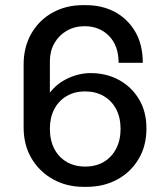

<svg xmlns="http://www.w3.org/2000/svg" viewBox="-20 -716 640 746"><path d="M305 10Q239 10 186.1 -19.4Q133.2 -48.8 102.5 -100.6Q71.8 -152.5 71.8 -220.8V-465.2Q71.8 -533.8 101.9 -585.9Q132 -638 184.2 -667Q236.5 -696 301.8 -696H314Q377.8 -696 427.5 -668.9Q477.2 -641.8 506 -591.9Q534.8 -542 534.8 -472H440.8Q440.8 -538.5 403.5 -576.4Q366.2 -614.2 309 -614.2Q270 -614.2 239.4 -596.5Q208.8 -578.8 191.2 -547.9Q173.8 -517 173.8 -478V-356Q202 -392.5 244.9 -412.2Q287.8 -432 332.2 -432Q393 -432 441.9 -405.5Q490.8 -379 519.9 -330.8Q549 -282.5 549 -217Q549 -148.8 518.2 -97.6Q487.5 -46.5 435 -18.2Q382.5 10 316.5 10ZM310.8 -68.8Q353.2 -68.8 384 -87.4Q414.8 -106 431.6 -139Q448.5 -172 448.5 -215.2Q448.5 -259.5 431 -292.4Q413.5 -325.2 382.4 -343Q351.2 -360.8 310.8 -360.8Q269.2 -360.8 238.5 -342.5Q207.8 -324.2 190.8 -291.8Q173.8 -259.2 173.8 -216Q173.8 -171 190.9 -138Q208 -105 239.1 -86.9Q270.2 -68.8 310.8 -68.8Z"/></svg>

Font: Chivo Mono Medium
Style: Regular
Weight: 500
Monospace: yes
Designer: Hector Gatti
Foundry: Omnibus-Type
Version: Version 1.008